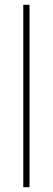

<svg xmlns="http://www.w3.org/2000/svg" viewBox="-20 -780 219 800"><path d="M103 0V-760H77V0Z"/></svg>

Font: Noto Sans Kannada Condensed Thin
Style: Regular
Weight: 100
Width: 3
Designer: Jelle Bosma - Monotype Design Team
Foundry: Monotype Imaging Inc.
Version: Version 2.005